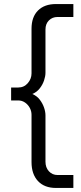

<svg xmlns="http://www.w3.org/2000/svg" viewBox="-20 -750 400 950"><path d="M257 180Q200 180 168 146Q136 112 136 52V-182Q136 -200 127.5 -216Q119 -232 104 -242.5Q89 -253 70 -253H35V-317H70Q99 -317 117.5 -338.5Q136 -360 136 -387V-608Q136 -666 168 -698Q200 -730 257 -730H343V-666H265Q239 -666 222 -649Q205 -632 205 -604V-390Q205 -373 198 -352Q191 -331 176.5 -312.5Q162 -294 140 -285Q163 -275 177 -256.5Q191 -238 198 -217.5Q205 -197 205 -179V50Q205 79 222 97.5Q239 116 265 116H343V180Z"/></svg>

Font: MuseoModerno Thin Light
Style: Regular
Weight: 300
Version: Version 1.003